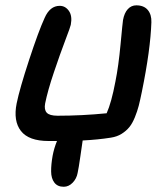

<svg xmlns="http://www.w3.org/2000/svg" viewBox="-20 -528 638 727"><path d="M164.1 5.9Q88.9 5.9 59.3 -32Q29.8 -69.8 43 -136.2Q54.2 -191.4 90.1 -300.8Q126 -410.2 148.9 -460Q168.9 -505.9 206.1 -505.9Q227.5 -505.9 241 -486.6Q254.4 -467.3 248 -434.1Q247.1 -427.7 227.3 -375.7Q207.5 -323.7 184.1 -254.2Q160.6 -184.6 150.9 -136.2Q146.5 -112.8 157 -101.3Q167.5 -89.8 198.2 -89.8Q290 -89.8 383.8 -99.1Q401.9 -139.2 417 -219.2Q428.7 -276.9 436.5 -360.4Q444.3 -443.8 445.8 -452.1Q450.7 -479 463.9 -493.4Q477.1 -507.8 496.1 -507.8Q524.9 -507.8 539.6 -490.2Q554.2 -472.7 553.2 -443.8Q549.8 -339.8 517.1 -180.2Q510.7 -148.9 505.4 -127.9Q500 -106.9 490.7 -84Q481.4 -61 469.7 -46.6Q458 -32.2 440.4 -21.2Q422.9 -10.3 399.9 -6.8Q350.6 1 293 3.9Q290.5 20 284.2 64.7Q277.8 109.4 273.9 127Q270 148.4 255.1 163.8Q240.2 179.2 221.2 179.2Q197.8 179.2 185.8 163.3Q173.8 147.5 173.6 121.3Q173.3 95.2 179.2 62Q184.6 33.2 195.8 5.9Z"/></svg>

Font: Shantell Sans Normal
Style: Italic
Weight: 500
Italic angle: -11.31°
Designer: Stephen Nixon, Anya Danilova, Shantell Martin
Foundry: Arrow Type
Version: Version 1.006;[559af2be0]